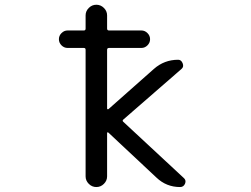

<svg xmlns="http://www.w3.org/2000/svg" viewBox="-20 -794 1040 794"><path d="M259.8 -595.7Q245.1 -595.7 234.4 -606.4Q223.6 -617.2 223.6 -631.8Q223.6 -646.5 234.4 -657.2Q245.1 -668 259.8 -668H327.1Q334 -668 334 -675.8V-730.5Q334 -748 347.2 -761.2Q360.4 -774.4 378.4 -774.4Q396.5 -774.4 409.7 -761.2Q422.9 -748 422.9 -730.5V-675.8Q422.9 -668 430.7 -668H564.5Q579.1 -668 589.8 -657.2Q600.6 -646.5 600.6 -631.8Q600.6 -617.2 589.8 -606.4Q579.1 -595.7 564.5 -595.7H430.7Q422.9 -595.7 422.9 -587.9V-345.7Q422.9 -342.8 424.8 -342.3Q426.8 -341.8 428.7 -342.8L616.2 -508.8Q659.2 -546.9 716.8 -546.9Q729.5 -546.9 735.4 -532.2Q741.2 -517.6 730.5 -508.8L490.2 -299.8Q484.4 -294.9 490.2 -290L739.3 -58.6Q747.1 -51.8 747.1 -43.9Q747.1 -39.1 745.1 -34.2Q739.3 -20.5 724.6 -20.5Q668 -20.5 627 -59.6L427.7 -246.1Q426.8 -247.1 424.8 -246.6Q422.9 -246.1 422.9 -244.1V-64.5Q422.9 -46.9 409.7 -33.7Q396.5 -20.5 378.4 -20.5Q360.4 -20.5 347.2 -33.7Q334 -46.9 334 -64.5V-587.9Q334 -595.7 327.1 -595.7Z"/></svg>

Font: Rounded Mgen+ 2m regular
Style: Regular
Weight: 400
Designer: [Source Han Sans]
Ryoko NISHIZUKA  (kana & ideographs); Paul D. Hunt (Latin, Greek & Cyrillic); Wenlong ZHANG  (bopomofo
Version: Version 1.059.20150602